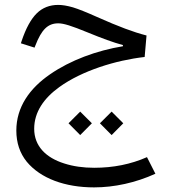

<svg xmlns="http://www.w3.org/2000/svg" viewBox="-20 -458 707 803"><path d="M446.8 106.9 495.6 57.6 446.8 8.8 397.9 57.6ZM315.4 106.9 364.3 57.6 315.4 8.8 266.6 57.6ZM223.6 -437.5C188 -437.5 157.7 -425.8 133.8 -402.3C109.9 -378.9 88.4 -340.3 70.3 -286.1L67.4 -276.9L124.5 -258.8L127.9 -267.6C153.8 -334.5 180.2 -360.4 223.6 -360.4C246.6 -360.4 278.8 -350.1 346.7 -322.3C408.7 -296.9 452.6 -280.8 494.1 -269.5V-264.6C384.3 -246.6 274.4 -206.1 189 -147C103 -87.9 48.3 -9.3 48.3 87.9C48.3 139.2 63 182.6 91.8 218.3C149.9 288.6 252.4 325.7 373.5 325.7C458 325.7 547.4 306.2 629.9 268.6L594.7 199.2C527.3 229 453.6 243.7 374 243.7C328.1 243.7 286.1 237.8 248.5 225.6C172.4 201.7 123 153.3 123 80.6C123 10.7 163.6 -47.4 228 -93.8C323.2 -162.6 464.8 -206.1 585 -219.7L592.8 -309.6C564 -316.9 534.2 -326.7 502.9 -338.4C471.2 -350.1 431.6 -366.7 384.3 -387.7C341.8 -406.7 309.1 -419.9 285.2 -427.2C261.2 -434.1 240.7 -437.5 223.6 -437.5Z"/></svg>

Font: Estedad Regular
Style: Regular
Weight: 400
Designer: Amin Abedi
Version: Version 7.3